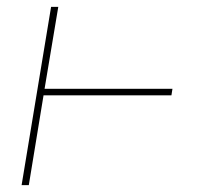

<svg xmlns="http://www.w3.org/2000/svg" viewBox="-20 -540 640 560"><path d="M43 0 129 -520H150L110 -281H483L480 -262H107L64 0Z"/></svg>

Font: Iosevka Thin Extended Oblique
Style: Regular
Weight: 100
Width: 7
Italic angle: -9°
Monospace: yes
Designer: Belleve Invis
Foundry: Belleve Invis
Version: Version 32.5.0; ttfautohint (v1.8.4)